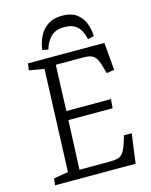

<svg xmlns="http://www.w3.org/2000/svg" viewBox="-132 -993 845 1077"><g transform="rotate(-15 290.5 -454.5)"><path d="M163 -646 76 -661 81 -700H525L539 -540L494 -533L482 -575Q473 -608 461.5 -624.5Q450 -641 432.5 -646.5Q415 -652 387 -652H230L220 -386H479L475 -334H218L206 -49H383Q409 -49 427 -53Q445 -57 458.5 -74Q472 -91 484 -129L497 -171H542L519 0H51L56 -39L140 -53ZM442 -744Q431 -795 404.5 -819.5Q378 -844 329 -844Q280 -844 252 -816.5Q224 -789 212 -745L178 -752Q183 -793 200.5 -828.5Q218 -864 251 -886.5Q284 -909 335 -909Q385 -909 415.5 -888Q446 -867 461 -831.5Q476 -796 478 -753Z"/></g></svg>

Font: Literata 12pt Light
Style: Italic
Weight: 300
Italic angle: -2°
Designer: Latin by Veronika Burian and Jose Scaglione. Greek by Irene Vlachou. Cyrillic by Vera Evstafieva
Foundry: TypeTogether
Version: Version 3.002